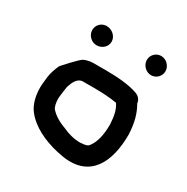

<svg xmlns="http://www.w3.org/2000/svg" viewBox="-147 -760 854 879"><g transform="rotate(30 280.0 -321.0)"><path d="M177 -529C205.6 -529 229 -550.9 229 -577.5C229 -605.1 203.4 -629 173.7 -629C146.8 -629 125 -607.1 125 -580.5C125 -553 148.9 -529 177 -529ZM461.5 -535C488.1 -535 510 -556.9 510 -583.5C510 -611.1 486.1 -635 458.5 -635C431.8 -635 410 -613.1 410 -586.5C410 -559 433.9 -535 461.5 -535ZM441.1 -430C396.9 -446.6 332.9 -451.5 269.3 -451.5H207C190.8 -451.5 174.4 -448.3 158.7 -441.9C142 -435.1 76.7 -360.2 76.7 -360.2C68.1 -341.8 58.1 -314.9 55 -291.8L55 -291.6C53.6 -274.1 50 -253.2 50 -232C50 -188.1 61.6 -145.6 82.6 -119.4C122.6 -67.4 191 -34.3 267.5 -16.7L300 -10.6C455 13.4 509 -105 509 -248V-248.2L509 -248.4C506.2 -307.4 495.2 -350.9 471.8 -391.3C469.7 -409.1 459.3 -423.2 441.1 -430ZM412 -245.8C412 -190.4 401.5 -143.6 376.1 -115.1C369 -109 356.2 -107.2 335.4 -105.5C300.1 -105.7 268.7 -115.1 243.5 -126.9C209.5 -139 179.1 -156.4 159.3 -178.8C151.2 -188.9 147 -210.1 147 -231C147 -240.2 155 -297.8 155.6 -297.6C164.6 -324.5 177.4 -354.5 207 -354.5H269.3C308.3 -354.5 353.3 -351.7 386.1 -345.6L386.7 -344.3C404 -319 409.6 -287.3 412 -245.8Z"/></g></svg>

Font: HoneyBee
Style: Blk
Weight: 700
Foundry: Cannot Into Space Fonts
Version: Version 0.89